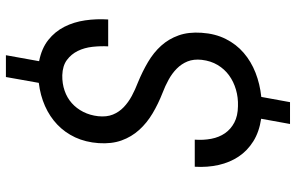

<svg xmlns="http://www.w3.org/2000/svg" viewBox="-190 -676 968 627"><g transform="rotate(-90 293.5 -362.0)"><path d="M412.1 -186.5Q415 -212.9 407 -232.9Q398.9 -252.9 383.3 -268.3Q367.7 -283.7 347.2 -294.9Q326.7 -306.2 304.7 -314.5Q268.6 -328.6 237.3 -347.2Q206.1 -365.7 183.3 -390.9Q160.6 -416 148.9 -448.5Q137.2 -481 140.1 -523.4Q143.1 -565.9 158.9 -599.9Q174.8 -633.8 200.7 -658.4Q226.6 -683.1 261.2 -698.5Q295.9 -713.9 336.9 -718.8L356 -826.2H427.2L407.7 -717.8Q449.7 -709.5 477.1 -687.7Q504.4 -666 520 -635.3Q535.6 -604.5 541 -567.6Q546.4 -530.8 543.9 -492.2H456.1Q457.5 -517.1 454.6 -543.5Q451.7 -569.8 441.2 -591.3Q430.7 -612.8 411.6 -627Q392.6 -641.1 361.8 -642.1Q334.5 -642.6 311.3 -634.5Q288.1 -626.5 270.8 -611.1Q253.4 -595.7 242.2 -573.7Q231 -551.8 228 -524.9Q225.1 -497.1 233.4 -476.8Q241.7 -456.5 257.6 -441.4Q273.4 -426.3 294.4 -415Q315.4 -403.8 338.4 -395Q374 -380.4 405 -362.1Q436 -343.8 458.3 -319.1Q480.5 -294.4 491.9 -262.2Q503.4 -230 500.5 -187.5Q497.6 -142.6 480.2 -108.2Q462.9 -73.7 434.8 -49.6Q406.7 -25.4 369.9 -11Q333 3.4 291 7.8L273.9 101.6H202.6L219.7 7.3Q176.8 1 146 -18.3Q115.2 -37.6 96.2 -66.2Q77.1 -94.7 68.8 -131.3Q60.5 -168 63 -209.5H151.4Q149.4 -180.7 154.3 -155.3Q159.2 -129.9 172.4 -110.8Q185.5 -91.8 207.3 -80.3Q229 -68.8 260.7 -68.4Q289.1 -67.4 314.9 -75Q340.8 -82.5 361.3 -97.4Q381.8 -112.3 395.3 -134.8Q408.7 -157.2 412.1 -186.5Z"/></g></svg>

Font: Roboto Mono
Style: Italic
Weight: 400
Designer: Google
Version: Version 2.000985; 2015; ttfautohint (v1.3)